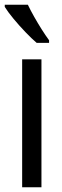

<svg xmlns="http://www.w3.org/2000/svg" viewBox="-28 -786 259 806"><path d="M146 0H65V-537H146ZM89 -766Q100 -743 115.5 -715.5Q131 -688 147.5 -662Q164 -636 178 -617V-606H126Q106 -623 79.5 -650.5Q53 -678 29 -707Q5 -736 -8 -757V-766Z"/></svg>

Font: Noto Sans Sinhala UI ExtraCondensed
Style: Regular
Weight: 400
Width: 2
Designer: Jelle Bosma - Monotype Design Team
Foundry: Monotype Imaging Inc.
Version: Version 2.006; ttfautohint (v1.8.4.7-5d5b)